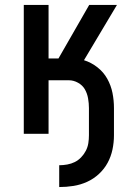

<svg xmlns="http://www.w3.org/2000/svg" viewBox="-20 -540 540 775"><path d="M219 215V127Q235 127 251.5 124Q268 121 282 114Q296 107 307.5 95Q319 83 326.5 68.5Q334 54 336.5 38Q339 22 339 6V-104Q339 -123 335.5 -143Q332 -163 322.5 -179.5Q313 -196 295 -206Q277 -216 258 -216H176V0H76V-520H176V-304H216L340 -520H452L319 -297Q348 -288 373 -268.5Q398 -249 413 -222Q428 -195 434 -165Q440 -135 440 -104V6Q440 35 434 63.5Q428 92 414.5 117Q401 142 379.5 162Q358 182 331.5 194Q305 206 276.5 210.5Q248 215 219 215Z"/></svg>

Font: Zed Sans Semibold
Style: Regular
Weight: 600
Designer: Belleve Invis
Foundry: Belleve Invis
Version: Version 1.0.0; ttfautohint (v1.8.4)